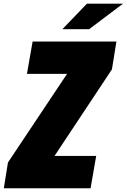

<svg xmlns="http://www.w3.org/2000/svg" viewBox="-41 -1006 677 1026"><path d="M616.2 -986.3H423.3L292.5 -850.1H435.5ZM103 -611.3H317.4L1.5 -137.7L-20.5 0H442.9L473.1 -172.9H250.5L557.1 -635.3L581.1 -784.2H133.3Z"/></svg>

Font: Decalotype Black Italic
Style: Regular
Weight: 900
Italic angle: -10°
Designer: Alfredo Marco Pradil
Foundry: Alfredo Marco Pradil
Version: Version 1.0